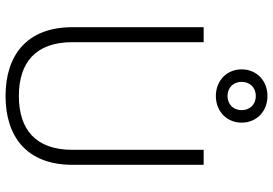

<svg xmlns="http://www.w3.org/2000/svg" viewBox="-166 -804 984 692"><g transform="rotate(90 326.0 -458.0)"><path d="M230 -837C230 -783 271 -744 326 -744C381 -744 422 -783 422 -837C422 -891 381 -930 326 -930C271 -930 230 -891 230 -837ZM275 -837C275 -867 296 -888 326 -888C356 -888 377 -867 377 -837C377 -807 356 -786 326 -786C296 -786 275 -807 275 -837ZM78 -700V-227C78 -62 180 14 326 14C472 14 574 -62 574 -227V-700H520V-227C520 -96 448 -34 326 -34C204 -34 132 -96 132 -227V-700Z"/></g></svg>

Font: Space Text Light
Style: Regular
Weight: 300
Designer: Florian Karsten (Space Text), Colophon Foundry (Space Mono)
Foundry: Florian Karsten
Version: Version 1.003;PS 001.003;hotconv 1.0.88;makeotf.lib2.5.64775